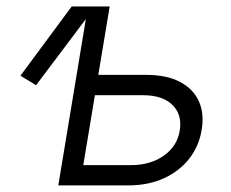

<svg xmlns="http://www.w3.org/2000/svg" viewBox="-20 -562 701 582"><path d="M89.4 -303.7 42 -332.5 197.3 -542.5H269ZM266.1 -335H423.3Q485.4 -335 525.6 -313.7Q565.9 -292.5 582.8 -255.1Q599.6 -217.8 591.3 -168.5Q583.5 -119.6 554 -81.5Q524.4 -43.5 477.1 -21.7Q429.7 0 368.2 0H156.7L246.6 -542.5H312.5L232.4 -61.5H377.4Q436.5 -61.5 477.1 -90.6Q517.6 -119.6 524.9 -166.5Q532.7 -214.4 502.7 -243.9Q472.7 -273.4 413.6 -273.4H255.4Z"/></svg>

Font: Inter 16pt Light
Style: Italic
Weight: 300
Italic angle: -9.3988°
Version: Version 4.001;git-66647c0bb